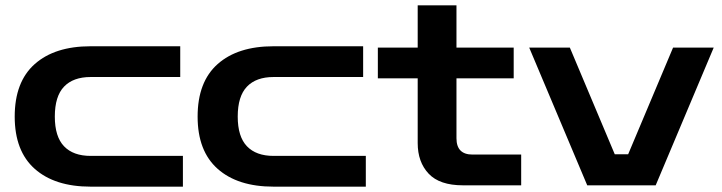

<svg xmlns="http://www.w3.org/2000/svg" viewBox="-20 -693 2699 718"><path d="M319 5Q185 5 110 -61.5Q35 -128 35 -257Q35 -387 110 -453.5Q185 -520 319 -520H654V-405H319Q254 -405 219.5 -369Q185 -333 185 -257Q185 -182 219.5 -146Q254 -110 319 -110H664V5Z M1003 5Q869 5 794 -61.5Q719 -128 719 -257Q719 -387 794 -453.5Q869 -520 1003 -520H1338V-405H1003Q938 -405 903.5 -369Q869 -333 869 -257Q869 -182 903.5 -146Q938 -110 1003 -110H1348V5Z M1711 0Q1624 0 1583 -43.5Q1542 -87 1542 -158V-400H1393V-515H1542V-673H1687V-515H1901V-400H1687V-176Q1687 -115 1747 -115H1929V0Z M2176 0 1959 -515H2111L2279 -116H2329L2497 -515H2649L2432 0Z"/></svg>

Font: Zen Dots
Style: Regular
Weight: 400
Designer: Yoshimichi Ohira
Foundry: A-1 Corp ZenFonts
Version: Version 1.000; ttfautohint (v1.8.3)